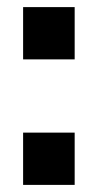

<svg xmlns="http://www.w3.org/2000/svg" viewBox="-20 -520 275 540"><path d="M190 -147V0H45V-147ZM190 -500V-353H45V-500Z"/></svg>

Font: Pathway Extreme 8pt Thin 12pt
Style: Bold
Weight: 700
Version: Version 1.001;gftools[0.9.26]